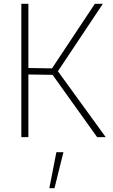

<svg xmlns="http://www.w3.org/2000/svg" viewBox="-20 -720 593 1008"><path d="M92 0ZM256 -327 129 -329V0H92V-700H129V-363L253 -361L478 -700H520L284 -346L535 0H490ZM276 79H313L266 268H239Z"/></svg>

Font: Cairo ExtraLight
Style: Regular
Weight: 250
Designer: Mohamed Gaber, the designers of Titillium
Foundry: Kief Type Foundry
Version: Version 2.009; ttfautohint (v1.5.33-1714) -l 8 -r 50 -G 200 